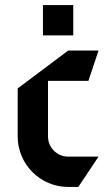

<svg xmlns="http://www.w3.org/2000/svg" viewBox="-20 -720 420 760"><path d="M150 -700V-580H270V-700ZM250 -520 50 -370V-180C50 -69.6 139.6 20 250 20H290L370 -100H250C205.8 -100 170 -135.8 170 -180V-400H330L370 -520Z"/></svg>

Font: Abibas
Style: Medium
Weight: 500
Version: Version 0.3